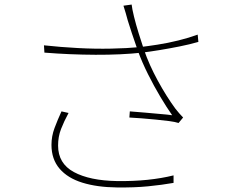

<svg xmlns="http://www.w3.org/2000/svg" viewBox="-20 -798 1040 843"><path d="M541 -708Q537 -723 532 -740.5Q527 -758 522 -773L558 -778Q560 -759 568.5 -724.5Q577 -690 589 -651.5Q601 -613 612 -580Q635 -513 673 -443.5Q711 -374 750 -321Q758 -311 766.5 -301Q775 -291 784 -282L764 -258Q749 -263 722 -266.5Q695 -270 663.5 -273Q632 -276 601.5 -278.5Q571 -281 548 -282L550 -309Q582 -307 617 -303.5Q652 -300 684 -297.5Q716 -295 736 -292Q712 -326 684 -373Q656 -420 630 -472Q604 -524 586 -573Q570 -618 559 -652Q548 -686 541 -708ZM173 -599Q247 -591 322.5 -587Q398 -583 468 -584.5Q538 -586 592 -591Q627 -595 672 -602Q717 -609 763.5 -620.5Q810 -632 848 -646L851 -614Q813 -603 768 -594Q723 -585 680 -578Q637 -571 604 -567Q513 -557 399.5 -557.5Q286 -558 175 -567ZM281 -302Q261 -265 248 -231.5Q235 -198 235 -159Q235 -80 304.5 -42.5Q374 -5 494 -3Q565 -2 627.5 -8.5Q690 -15 742 -28V5Q691 14 630.5 20Q570 26 493 25Q406 24 341.5 4Q277 -16 241.5 -57.5Q206 -99 206 -162Q206 -200 219.5 -236Q233 -272 250 -309Z"/></svg>

Font: Noto Sans SC Thin Thin
Style: Regular
Weight: 250
Version: Version 2.004-H2;hotconv 1.0.118;makeotfexe 2.5.65603